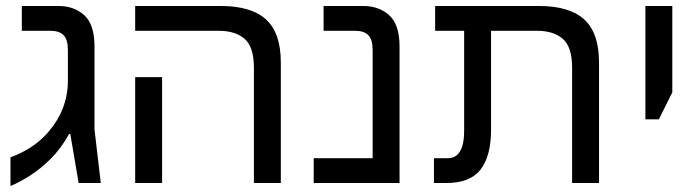

<svg xmlns="http://www.w3.org/2000/svg" viewBox="-20 -612 2338 642"><path d="M15 10V-86Q54 -100 86 -121.5Q118 -143 142 -171Q207 -247 207 -342V-445Q207 -480 192.5 -494.5Q178 -509 149 -509H53V-592H175Q228 -592 262 -561Q296 -530 296 -456V-179L317 0H243L215 -164H211Q184 -115 149 -80.5Q114 -46 79 -24Q44 -2 15 10Z M829 0V-385Q829 -455 798 -482Q767 -509 712 -509H432V-592H718Q820 -592 869.5 -547Q919 -502 919 -403V0ZM432 0V-354H522V0Z M1029 0V-83H1226V-445Q1226 -480 1211.5 -494.5Q1197 -509 1168 -509H1062V-592H1194Q1247 -592 1281.5 -561Q1316 -530 1316 -456V0Z M1431 0V-83H1477Q1532 -83 1532 -175V-509H1435V-592H1782Q1884 -592 1933.5 -547Q1983 -502 1983 -403V0H1893V-385Q1893 -455 1862 -482Q1831 -509 1776 -509H1622V-180Q1622 -90 1587 -45Q1552 0 1472 0Z M2138 -213V-592H2228V-303L2183 -213Z"/></svg>

Font: Noto Sans Living
Style: Regular
Weight: 400
Designer: Monotype Design Team
Foundry: Monotype Imaging Inc.
Version: Version 2.013; ttfautohint (v1.8.4.7-5d5b)